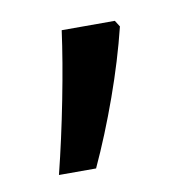

<svg xmlns="http://www.w3.org/2000/svg" viewBox="-43 -158 336 331"><g transform="rotate(-10 125.5 7.5)"><path d="M177 -115 184 -104Q170 -47 148 14.5Q126 76 101 130H36Q51 70 64 3.5Q77 -63 84 -115Z"/></g></svg>

Font: Noto Sans Tamil SemiCondensed
Style: Regular
Weight: 400
Width: 4
Designer: Jelle Bosma - Monotype Design Team
Foundry: Monotype Imaging Inc.
Version: Version 2.004; ttfautohint (v1.8.4.7-5d5b)